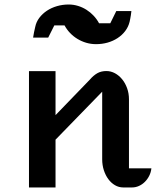

<svg xmlns="http://www.w3.org/2000/svg" viewBox="-20 -824 686 844"><path d="M107.4 -511.2H224.1V-317.9L375 -474.1Q390.6 -492.2 407.5 -502Q424.3 -511.7 447.8 -511.7Q467.3 -511.7 485.4 -502Q503.4 -492.2 517.1 -475.3Q530.8 -458.5 538.8 -436Q546.9 -413.6 546.9 -387.7V-84H645.5Q643.6 -66.4 636 -51.3Q628.4 -36.1 616.9 -24.7Q605.5 -13.2 590.8 -6.6Q576.2 0 560.1 0H522Q502.4 0 485.6 -9.8Q468.8 -19.5 456.3 -36.4Q443.8 -53.2 436.5 -75.7Q429.2 -98.1 429.2 -124V-420.9L224.1 -210V0H107.4ZM402.3 -629.9Q379.9 -629.9 359.1 -636Q338.4 -642.1 320.3 -653.1Q302.2 -664.1 287.8 -679.2Q273.4 -694.3 263.7 -712.4H218.8L191.9 -658.7H125.5Q127.4 -672.4 129.6 -682.1Q131.8 -691.9 134.8 -705.6Q139.2 -727.5 152.8 -745.6Q166.5 -763.7 186.3 -776.9Q206.1 -790 230.7 -797.1Q255.4 -804.2 281.7 -804.2Q302.7 -804.2 322.8 -798.1Q342.8 -792 360.1 -781Q377.4 -770 391.6 -754.9Q405.8 -739.7 415.5 -721.7H464.8L491.2 -775.4H557.6Q556.6 -765.6 555.2 -756.8Q554.2 -749 552.5 -741.5Q550.8 -733.9 549.8 -728.5Q544.4 -706.1 530.5 -687.7Q516.6 -669.4 496.8 -656.5Q477.1 -643.6 452.9 -636.7Q428.7 -629.9 402.3 -629.9Z"/></svg>

Font: Atomic Age
Style: Regular
Weight: 400
Version: Version 1.007; ttfautohint (v1.4.1) -l 6 -r 46 -G 0 -x 0 -H 